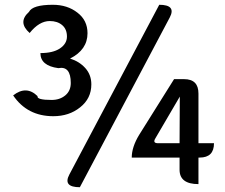

<svg xmlns="http://www.w3.org/2000/svg" viewBox="-20 -770 943 803"><path d="M203 -284Q94 -284 35 -371Q90 -414 137 -368Q133 -352 196 -352Q230 -352 253 -371Q276 -390 276 -423Q276 -495 224 -485Q149 -495 149 -548Q201 -548 230 -567Q260 -587 260 -617Q260 -648 240 -665Q220 -682 188 -682Q144 -682 104 -632Q53 -677 101 -720Q116 -750 201 -750Q262 -750 304 -717Q346 -685 346 -631Q346 -562 273 -525Q312 -513 337 -485Q362 -457 362 -417Q362 -358 315 -321Q269 -284 203 -284ZM314 13Q242 13 270 -40L646 -750Q718 -750 690 -697L314 13ZM629 -190Q618 -171 641 -171H731L732 -366ZM810 0Q731 0 731 -60V-111H531Q531 -155 562 -206L708 -439H750Q810 -439 810 -379V-171H875Q875 -111 815 -111H810V0Z"/></svg>

Font: Swei Half Moon CJK TC
Style: Medium
Weight: 500
Version: Version 2.125